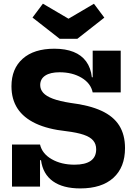

<svg xmlns="http://www.w3.org/2000/svg" viewBox="-20 -1042 744 1072"><path d="M428 10Q331.5 10 275.5 -30Q219.5 -70 209 -147.5H186L203.5 -235Q215.5 -183.5 269 -153Q322.5 -122.5 396 -122.5Q456 -122.5 486.5 -144Q517 -165.5 517 -208.5Q517 -237.5 500.5 -257.2Q484 -277 447.5 -289.5Q411 -302 350 -309.5Q247.5 -320.5 179.5 -352.5Q111.5 -384.5 77.8 -436.2Q44 -488 44 -560.5Q44 -658.5 106.8 -714.2Q169.5 -770 283.5 -770Q346 -770 390.5 -752.2Q435 -734.5 461 -699Q487 -663.5 493 -610.5H515.5L497.5 -526Q487 -577 435.5 -607.8Q384 -638.5 312.5 -638.5Q261 -638.5 232.8 -620Q204.5 -601.5 204.5 -567Q204.5 -543 221.2 -524Q238 -505 275 -491Q312 -477 373 -467.5Q479 -454.5 546.2 -423.5Q613.5 -392.5 645.8 -341Q678 -289.5 678 -215Q678 -108 613 -49Q548 10 428 10ZM47 0V-235H203.5V0ZM497.5 -526V-759H654V-526ZM412 -825.5 562.5 -943.5 504.5 -1021 362.5 -937.5 219.5 -1021.5 161.5 -944 313 -825.5Z"/></svg>

Font: Hepta Slab
Style: Bold
Weight: 700
Designer: Michael LaGattuta
Foundry: Michael LaGattuta
Version: Version 1.100